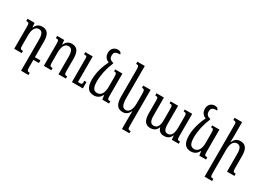

<svg xmlns="http://www.w3.org/2000/svg" viewBox="-15 -1716 3969 2895"><g transform="rotate(30 1969.5 -268.0)"><path d="M414 122V0H510V-46H414V-317C414 -444 373 -501 283 -501C216 -501 184 -465 160 -416H157L151 -492H28V-454C74 -454 80 -446 80 -383V0H211V-38C168 -38 159 -44 159 -110V-277C159 -391 198 -445 256 -445C315 -445 335 -395 335 -305V235H464V197C422 197 414 189 414 122Z M980 -38C938 -38 930 -46 930 -113V-317C930 -444 889 -501 799 -501C732 -501 700 -465 676 -416H673L667 -492H544V-454C590 -454 596 -446 596 -383V0H727V-38C684 -38 675 -44 675 -110V-277C675 -391 714 -445 772 -445C831 -445 851 -395 851 -305V0H980ZM1275 -111H1238C1238 -52 1232 -46 1196 -46H1163V-492H1034V-454H1043C1080 -454 1085 -448 1085 -408V0H1275Z M1469 10C1532 10 1575 -23 1600 -74H1604L1614 0H1731V-38C1686 -38 1680 -43 1680 -112V-492H1554V-459C1592 -459 1601 -452 1601 -379V-213C1601 -115 1565 -46 1495 -46C1432 -46 1405 -92 1405 -198C1405 -310 1432 -433 1481 -547V-562C1424 -574 1403 -600 1403 -649C1403 -699 1421 -724 1507 -724C1505 -751 1487 -771 1443 -771C1376 -771 1333 -723 1333 -656C1333 -594 1365 -551 1417 -534C1359 -420 1326 -294 1326 -185C1326 -48 1374 10 1469 10Z M2092 235H2221V197C2177 197 2171 192 2171 123V-492H2042V-454C2080 -454 2092 -447 2092 -374V-213C2092 -117 2063 -40 1995 -40C1938 -40 1915 -95 1915 -198V-760H1786V-722C1829 -722 1836 -715 1836 -649V-185C1836 -48 1881 10 1970 10C2029 10 2066 -23 2090 -74H2094C2093 -52 2092 -25 2092 -2Z M2765 -492V-459C2810 -459 2816 -451 2816 -385V-211C2816 -112 2790 -46 2723 -46C2670 -46 2650 -85 2650 -184V-492H2520V-459C2565 -459 2571 -451 2571 -384V-197C2571 -104 2547 -46 2478 -46C2423 -46 2403 -92 2403 -184V-492H2274V-454C2319 -454 2324 -448 2324 -383V-172C2324 -47 2368 10 2451 10C2512 10 2557 -17 2577 -76H2579C2594 -17 2630 10 2691 10C2756 10 2794 -21 2815 -72H2818L2824 0H2945V-38C2900 -38 2895 -47 2895 -112V-492Z M3158 10C3221 10 3264 -23 3289 -74H3293L3303 0H3420V-38C3375 -38 3369 -43 3369 -112V-492H3243V-459C3281 -459 3290 -452 3290 -379V-213C3290 -115 3254 -46 3184 -46C3121 -46 3094 -92 3094 -198C3094 -310 3121 -433 3170 -547V-562C3113 -574 3092 -600 3092 -649C3092 -699 3110 -724 3196 -724C3194 -751 3176 -771 3132 -771C3065 -771 3022 -723 3022 -656C3022 -594 3054 -551 3106 -534C3048 -420 3015 -294 3015 -185C3015 -48 3063 10 3158 10Z M3914 -38C3872 -38 3864 -46 3864 -113V-317C3864 -444 3823 -501 3733 -501C3666 -501 3634 -462 3610 -414H3606C3608 -440 3609 -466 3609 -491V-760H3478V-722C3524 -722 3530 -714 3530 -651V235H3661V197C3618 197 3609 191 3609 125V-278C3609 -392 3648 -445 3706 -445C3765 -445 3785 -395 3785 -305V0H3914Z"/></g></svg>

Font: Noto Serif Armenian ExtraCondensed Medium
Style: Regular
Weight: 500
Width: 2
Designer: Monotype Design Team
Foundry: Monotype Imaging Inc.
Version: Version 2.008